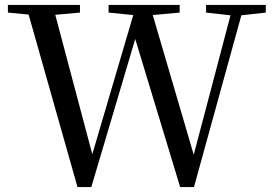

<svg xmlns="http://www.w3.org/2000/svg" viewBox="-20 -752 1104 778"><path d="M815 -701 914 -690 765 -125 599 -691 708 -701V-732H420V-701L520 -691L354 -127L204 -692L304 -701V-732H12V-701L96 -693L294 6H350L528 -594L710 6H766L958 -690L1057 -701V-732H815Z"/></svg>

Font: Noto Serif TC Medium
Style: Regular
Weight: 500
Designer: Ryoko NISHIZUKA 西塚涼子 (kana & ideographs); Frank Grießhammer (Latin, Greek & Cyrillic); Wenlong ZHANG 张文龙 (bopomofo); San
Foundry: Adobe
Version: Version 2.001;hotconv 1.1.0;makeotfexe 2.6.0